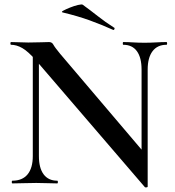

<svg xmlns="http://www.w3.org/2000/svg" viewBox="-20 -811 772 849"><path d="M125 -121V-602L152 -600V-121Q152 -68 173 -40Q194 -12 233 -12Q236 -12 236 -6Q236 0 233 0Q212 0 189.5 -1Q167 -2 140 -2Q111 -2 84.5 -1Q58 0 35 0Q32 0 32 -6Q32 -12 35 -12Q79 -12 102 -40Q125 -68 125 -121ZM633 14Q633 17 628 17.5Q623 18 621 17L140 -543Q104 -584 78.5 -598.5Q53 -613 29 -613Q26 -613 26 -619Q26 -625 29 -625Q48 -625 68 -624Q88 -623 105 -623Q135 -623 159.5 -624Q184 -625 197 -625Q210 -625 216 -613.5Q222 -602 246 -573L625 -127ZM633 -503V14L606 -16V-503Q606 -556 585.5 -584.5Q565 -613 525 -613Q523 -613 523 -619Q523 -625 525 -625Q546 -625 569 -623.5Q592 -622 619 -622Q645 -622 670 -623.5Q695 -625 716 -625Q719 -625 719 -619Q719 -613 716 -613Q676 -613 654.5 -584.5Q633 -556 633 -503ZM480 -679Q429 -702 376.5 -721Q324 -740 257 -756Q249 -758 260 -764Q271 -770 289.5 -777.5Q308 -785 325 -789Q342 -793 346 -790Q379 -766 412 -740Q445 -714 484 -689Q488 -688 486 -682.5Q484 -677 480 -679Z"/></svg>

Font: Cormorant SemiBold
Style: Regular
Weight: 600
Designer: Christian Thalmann (Catharsis Fonts)
Foundry: Catharsis Fonts
Version: Version 4.000